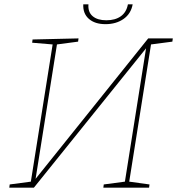

<svg xmlns="http://www.w3.org/2000/svg" viewBox="-20 -870 821 890"><path d="M781 -692 779 -677 680 -664 579 -28 673 -15 671 0H459L461 -15L559 -28L657 -646L137 0H23L25 -15L123 -28L224 -664L129 -672L131 -687L344 -692L342 -677L244 -664L145 -41L667 -692ZM366 -850H390Q387 -814 409.5 -795Q432 -776 473 -776Q514 -776 540 -794.5Q566 -813 573 -850H595Q587 -806 552.5 -782Q518 -758 469 -758Q420 -758 392 -782.5Q364 -807 366 -850Z"/></svg>

Font: Bitter Pro Thin
Style: Italic
Weight: 250
Italic angle: -9°
Designer: Sol Matas, and Bitter project Authors
Foundry: Sol Matas
Version: Version 1.010